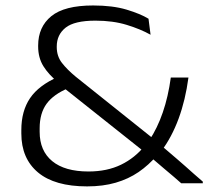

<svg xmlns="http://www.w3.org/2000/svg" viewBox="-20 -670 762 702"><path d="M642.5 0Q633.5 -8.5 616.2 -23Q599 -37.5 579.5 -54Q560 -70.5 543 -85.2Q526 -100 516.5 -108L505.5 -116.5L203.5 -356.5L193.5 -368Q157.5 -397.5 138.5 -428.2Q119.5 -459 119.5 -500.5V-503.5Q119.5 -571.5 167.5 -610.8Q215.5 -650 320.5 -650Q392 -650 442.8 -634.8Q493.5 -619.5 523 -601.5L530.5 -543Q494 -563.5 443.5 -579Q393 -594.5 329 -594.5Q252 -594.5 219.8 -568.8Q187.5 -543 187.5 -500V-498Q187.5 -464.5 206.5 -440Q225.5 -415.5 257 -389.5L543 -161L562.5 -144Q579 -130 595 -116.2Q611 -102.5 626.8 -89Q642.5 -75.5 658 -61.8Q673.5 -48 689.2 -34Q705 -20 721.5 -6V0ZM298.5 11.5Q180 11.5 119 -39.5Q58 -90.5 58 -182V-194.5Q58 -264 89.8 -311Q121.5 -358 193.5 -389.5L230.5 -348Q176 -325.5 150.5 -290.8Q125 -256 125 -201V-188Q125 -118.5 171 -80.8Q217 -43 303.5 -43Q371.5 -43 422.5 -67.8Q473.5 -92.5 510.5 -138.5L525.5 -156.5Q555.5 -201.5 575.2 -259Q595 -316.5 604.5 -386.5H669Q658 -304 633 -236.2Q608 -168.5 570.5 -118.5L554.5 -102.5Q524 -66.5 486.8 -41Q449.5 -15.5 403 -2Q356.5 11.5 298.5 11.5Z"/></svg>

Font: Anek Gujarati SemiExpanded Light
Style: Regular
Weight: 300
Width: 6
Designer: Mrunmayee Ghaisas (Gujarati), Yesha Goshar (Latin)
Foundry: Ek Type
Version: Version 1.003